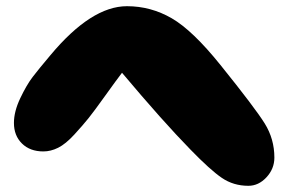

<svg xmlns="http://www.w3.org/2000/svg" viewBox="-20 -643 921 620"><path d="M782 -43Q815 -43 840.5 -70.5Q866 -98 866 -134Q866 -194 835 -244Q804 -294 692 -433Q602 -545 534.5 -584Q467 -623 390 -623Q275 -623 143 -465Q105 -420 85.5 -394.5Q66 -369 45.5 -326Q25 -283 25 -246Q25 -205 51 -179.5Q77 -154 120 -154Q144 -154 168 -166Q192 -178 220 -208.5Q248 -239 266 -261.5Q284 -284 320.5 -335Q357 -386 374 -408Q506 -251 595 -160Q659 -94 696.5 -68.5Q734 -43 782 -43Z"/></svg>

Font: Cherry Bomb
Style: Regular
Weight: 400
Designer: satsuyako
Foundry: satsuyako
Version: Version 4.0